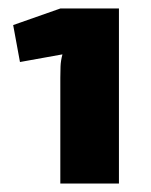

<svg xmlns="http://www.w3.org/2000/svg" viewBox="-20 -792 355 452"><path d="M260 -772V-360H122V-609Q122 -622 122.5 -635.5Q123 -649 127 -664L27 -646L11 -733L122 -772Z"/></svg>

Font: Exo 2 ExtraBold
Style: Regular
Weight: 800
Designer: Natanael Gama
Foundry: Natanael Gama
Version: Version 2.010